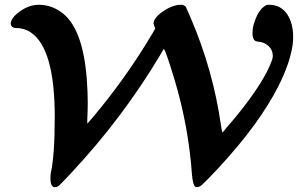

<svg xmlns="http://www.w3.org/2000/svg" viewBox="-20 -706 1246 803"><path d="M25 -607Q25 -631 63.5 -658.5Q102 -686 142 -686Q191 -686 232 -658Q326 -596 343 -375Q347 -321 347 -275Q347 -249 345 -203V-189Q348 -192 351.5 -196Q355 -200 361 -207Q367 -214 373 -221Q491 -362 587 -516Q629 -584 629 -587Q629 -588 625.5 -597Q622 -606 622 -607Q622 -630 659 -656.5Q696 -683 732 -686H744Q745 -686 750.5 -682.5Q756 -679 757 -678Q757 -677 760.5 -669.5Q764 -662 769 -651Q774 -640 778 -630Q871 -413 904 -183Q908 -157 910 -151L925 -169Q1043 -304 1097 -407Q1111 -435 1118 -456Q1121 -464 1121 -474Q1120 -498 1102.5 -514Q1085 -530 1059 -532Q1036 -532 1036 -568Q1036 -592 1045 -616Q1063 -671 1097 -686H1109Q1156 -684 1181 -646.5Q1206 -609 1206 -551Q1206 -535 1204 -519Q1193 -442 1144 -345Q1065 -189 897 -7Q829 66 817 73Q807 77 804 77Q801 77 797 75Q787 69 783 26Q769 -176 710 -373Q671 -501 665 -501Q664 -501 650 -476Q493 -213 280 15Q233 66 223 73Q215 77 210 77Q191 77 191 40Q191 26 192 20Q209 -55 209 -217Q209 -504 108 -571Q81 -589 45 -589Q37 -589 31 -594Q25 -599 25 -607Z"/></svg>

Font: MathJax_Caligraphic
Style: Bold
Weight: 700
Version: Version 1.1